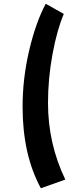

<svg xmlns="http://www.w3.org/2000/svg" viewBox="-20 -754 394 1020"><path d="M235 -207Q235 9 327 200L197 246Q100 68 100 -187Q100 -337 135 -486Q170 -635 223 -734L319 -680Q283 -596 259 -466.5Q235 -337 235 -207Z"/></svg>

Font: Boogaloo
Style: Regular
Weight: 400
Designer: John Vargas Beltran
Foundry: John Vargas Beltran
Version: Version 1.002